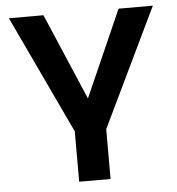

<svg xmlns="http://www.w3.org/2000/svg" viewBox="-51 -545 729 792"><g transform="rotate(-5 313.5 -148.5)"><path d="M245 -77H375V200H245ZM334 -85H287L469 -497H611L372 0H249L15 -497H158Z"/></g></svg>

Font: Syne
Style: Bold
Weight: 700
Designer: Lucas Descroix
Foundry: Bonjour Monde
Version: Version 2.200